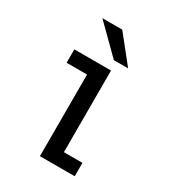

<svg xmlns="http://www.w3.org/2000/svg" viewBox="-169 -781 788 875"><g transform="rotate(30 225.0 -343.5)"><path d="M326.5 -547.5H251.5L110.5 -687H215ZM264 -70.5H361.5V0H178.5V-429.5H71V-500H264Z"/></g></svg>

Font: League Mono Condensed
Style: Regular
Weight: 400
Width: 1
Designer: Tyler Finck
Foundry: The League of Moveable Type / Tyler Finck
Version: Version 2.210